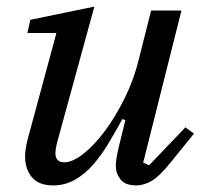

<svg xmlns="http://www.w3.org/2000/svg" viewBox="-20 -550 619 582"><path d="M141 12Q97 12 76.5 -13Q56 -38 56 -76Q56 -99 65 -132L151 -450H63L72 -490L266 -530L152 -114Q150 -105 149 -98Q148 -91 148 -86Q148 -58 175 -58Q200 -58 233 -84Q266 -110 298 -153Q330 -196 358 -252.5Q386 -309 401 -371L438 -518H530L414 -57L432 -49L542 -164L568 -145L500 -61Q465 -17 441 -2.5Q417 12 393 12Q359 12 345 -6.5Q331 -25 331 -48Q331 -60 334 -75.5Q337 -91 339 -100L360 -186L351 -189Q330 -151 308.5 -115Q287 -79 262 -50.5Q237 -22 207 -5Q177 12 141 12Z"/></svg>

Font: IBM Plex Serif Text
Style: Italic
Weight: 450
Italic angle: -14°
Designer: Mike Abbink, Paul van der Laan, Pieter van Rosmalen
Foundry: Bold Monday
Version: Version 3.001